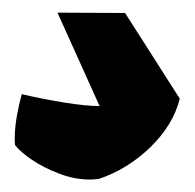

<svg xmlns="http://www.w3.org/2000/svg" viewBox="-20 -86 310 305"><path d="M265.6 70.8Q254.9 112.8 219 147.7Q183.1 182.6 137.2 198.2Q128.4 199.2 122.6 199.2Q98.6 199.2 74.2 189.9Q49.8 180.7 31 168Q12.2 155.3 3.9 144.5Q3.4 141.1 3.4 134.3Q3.4 117.7 6.8 98.1Q10.3 78.6 14.6 63.5Q44.9 70.8 80.8 76.7Q116.7 82.5 138.2 82.5L71.3 -65.9L178.7 -65.4Z"/></svg>

Font: Fruktur
Style: Regular
Weight: 400
Designer: Viktoriya Grabowska
Foundry: Viktoriya Grabowska
Version: Version 1.004; ttfautohint (v1.4.1)